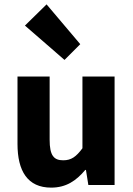

<svg xmlns="http://www.w3.org/2000/svg" viewBox="-20 -846 608 878"><path d="M94 -729 275 -572 347 -644 193 -826ZM60 -188C60 -64 106 12 214 12C282 12 328 -19 370 -69H373L384 0H504V-496H357V-168C328 -129 306 -113 269 -113C226 -113 207 -135 207 -207V-496H60Z"/></svg>

Font: Cambridge Sans Bold
Style: Regular
Weight: 700
Version: Version 2.020;PS 002.020;hotconv 1.0.88;makeotf.lib2.5.64775